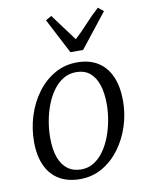

<svg xmlns="http://www.w3.org/2000/svg" viewBox="-90 -879 737 954"><g transform="rotate(-10 278.0 -402.0)"><path d="M320.5 -564Q383 -564 426 -537Q469 -510 491.2 -459Q513.5 -408 513.5 -336Q513.5 -271 493.5 -209.2Q473.5 -147.5 436.8 -98Q400 -48.5 349.2 -19.2Q298.5 10 237 10Q175 10 131.5 -16Q88 -42 65.2 -92Q42.5 -142 42.5 -212Q42.5 -278.5 62.2 -341.5Q82 -404.5 118.8 -454.5Q155.5 -504.5 206.8 -534.2Q258 -564 320.5 -564ZM308 -517Q271.5 -517 242.2 -499Q213 -481 191 -450.2Q169 -419.5 154.2 -380.5Q139.5 -341.5 132.2 -299.5Q125 -257.5 125 -217.5Q125 -159 139.5 -118.8Q154 -78.5 182 -57.5Q210 -36.5 250.5 -36.5Q286 -36.5 314.8 -54.5Q343.5 -72.5 365.2 -103.2Q387 -134 401.5 -172.5Q416 -211 423.5 -252.8Q431 -294.5 431 -334.5Q431 -391 417.5 -431.8Q404 -472.5 377 -494.8Q350 -517 308 -517ZM298 -619.5 206 -796.5 235.5 -813.5Q260 -780 285 -746.5Q310 -713 335.5 -678.5Q372.5 -712.5 402.5 -745.8Q432.5 -779 470.5 -813.5L497.5 -791.5L362 -619.5Z"/></g></svg>

Font: Merriweather 28pt Light
Style: Italic
Weight: 300
Italic angle: -7.8°
Version: Version 2.101